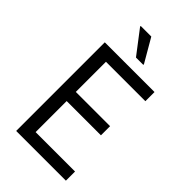

<svg xmlns="http://www.w3.org/2000/svg" viewBox="-267 -972 1054 1054"><g transform="rotate(45 259.5 -445.5)"><path d="M86 0ZM86 0V-688H472V-617H166V-383H432V-312H166V-71H472V0ZM266 -750 162 -886V-891H244L323 -755V-750Z"/></g></svg>

Font: Assailand
Style: Regular
Weight: 400
Designer: Hector Gatti with collaboration of the Omnibus-Type team
Foundry: Omnibus-Type
Version: Version 0.072;October 19, 2019;FontCreator 12.0.0.2547 64-bi